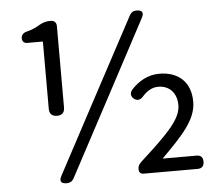

<svg xmlns="http://www.w3.org/2000/svg" viewBox="-53 -806 1009 878"><g transform="rotate(-5 451.5 -366.5)"><path d="M236 -515V-707C236 -723 226 -733 210 -733H204C188 -733 170 -727 157 -719C139 -708 119 -699 94 -693C81 -690 71 -679 71 -666C71 -651 79 -642 94 -642H118H166V-333C166 -310 178 -298 201 -298C224 -298 236 -310 236 -333V-515ZM380 -366 197 -23C184 1 192 13 219 13C233 13 244 7 251 -6L443 -366L626 -710C639 -734 631 -746 604 -746C590 -746 580 -740 573 -727ZM757 -61H665C759 -156 827 -224 827 -308C827 -400 769 -449 683 -449C632 -449 587 -424 554 -387C543 -373 543 -359 556 -347C572 -333 589 -337 602 -354C622 -376 646 -390 673 -390C725 -390 758 -354 758 -298C758 -234 693 -170 571 -59C555 -45 551 -35 551 -24V-21C551 -8 559 0 572 0H700H820C840 0 850 -11 850 -31C850 -51 840 -61 820 -61Z"/></g></svg>

Font: GenSenRounded2 TW R
Style: Regular
Weight: 400
Version: Version 2.100;PS 2.1;hotconv 16.6.51;makeotf.lib2.5.65220 DE